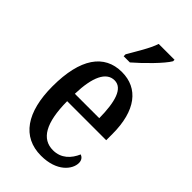

<svg xmlns="http://www.w3.org/2000/svg" viewBox="-238 -837 918 918"><g transform="rotate(45 221.0 -378.0)"><path d="M180 -619V-606H222C271 -648 344 -721 364 -756V-766H257C242 -721 208 -668 180 -619ZM237 10C344 10 390 -51 390 -94C390 -113 380 -124 367 -129C348 -85 314 -49 259 -49C183 -49 142 -116 141 -263H405V-305C405 -463 338 -547 228 -547C109 -547 41 -452 41 -264C41 -90 109 10 237 10ZM307 -314H142C145 -429 175 -494 231 -494C286 -494 306 -422 307 -314Z"/></g></svg>

Font: Noto Serif Khmer ExtraCondensed Medium
Style: Regular
Weight: 500
Width: 2
Designer: Danh Hong and the Monotype Design Team
Foundry: Monotype Imaging Inc.
Version: Version 2.004